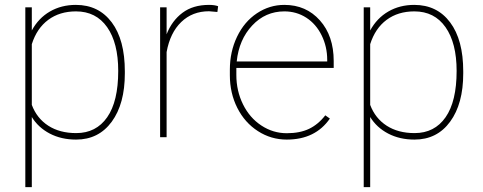

<svg xmlns="http://www.w3.org/2000/svg" viewBox="-20 -558 1964 781"><path d="M487.8 -259.3Q487.8 -135.7 434.6 -63Q381.3 9.8 289.6 9.8Q229.5 9.8 182.6 -14.6Q135.7 -39.1 109.4 -82V203.1H83V-528.3H109.4V-434.1Q136.7 -484.4 183.1 -511.2Q229.5 -538.1 288.6 -538.1Q381.3 -538.1 434.6 -467Q487.8 -396 487.8 -267.6ZM460.9 -269.5Q460.9 -383.3 415.8 -447.5Q370.6 -511.7 289.1 -511.7Q222.7 -511.7 176.3 -477.3Q129.9 -442.9 109.4 -378.4V-131.3Q129.9 -76.7 176.5 -46.6Q223.1 -16.6 290 -16.6Q371.1 -16.6 416 -81.1Q460.9 -145.5 460.9 -269.5Z M864.3 -509.3 830.1 -512.2Q762.7 -512.2 717.3 -468.5Q671.9 -424.8 657.7 -346.2V0H631.3V-528.3H657.7V-418.5Q679.2 -473.6 722.2 -505.9Q765.1 -538.1 830.1 -538.1Q853 -538.1 867.2 -532.7Z M1146.5 9.8Q1082.5 9.8 1029.1 -24.7Q975.6 -59.1 945.3 -119.1Q915 -179.2 915 -252.4V-274.4Q915 -347.7 944.3 -408.7Q973.6 -469.7 1024.9 -503.9Q1076.2 -538.1 1136.7 -538.1Q1225.1 -538.1 1281.2 -475.1Q1337.4 -412.1 1337.4 -309.6V-281.7H941.4V-252.9Q941.4 -188.5 968.5 -133.5Q995.6 -78.6 1043.2 -47.4Q1090.8 -16.1 1146.5 -16.1Q1199.7 -16.1 1237.1 -33.9Q1274.4 -51.8 1303.2 -88.9L1321.8 -75.7Q1262.7 9.8 1146.5 9.8ZM1136.7 -511.7Q1059.6 -511.7 1005.9 -454.3Q952.1 -397 942.9 -308.1H1311V-314.5Q1311 -368.2 1288.3 -414.3Q1265.6 -460.4 1225.8 -486.1Q1186 -511.7 1136.7 -511.7Z M1864.3 -259.3Q1864.3 -135.7 1811 -63Q1757.8 9.8 1666 9.8Q1606 9.8 1559.1 -14.6Q1512.2 -39.1 1485.8 -82V203.1H1459.5V-528.3H1485.8V-434.1Q1513.2 -484.4 1559.6 -511.2Q1606 -538.1 1665 -538.1Q1757.8 -538.1 1811 -467Q1864.3 -396 1864.3 -267.6ZM1837.4 -269.5Q1837.4 -383.3 1792.2 -447.5Q1747.1 -511.7 1665.5 -511.7Q1599.1 -511.7 1552.7 -477.3Q1506.3 -442.9 1485.8 -378.4V-131.3Q1506.3 -76.7 1553 -46.6Q1599.6 -16.6 1666.5 -16.6Q1747.6 -16.6 1792.5 -81.1Q1837.4 -145.5 1837.4 -269.5Z"/></svg>

Font: TypoPRO Roboto
Style: Regular
Weight: 250
Designer: Google
Version: Version 2.136; 2016